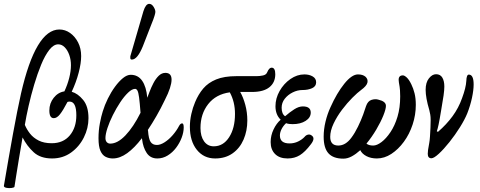

<svg xmlns="http://www.w3.org/2000/svg" viewBox="-34 -811 2490 996"><path d="M41 158Q40 162 26.5 164Q13 166 0 163.5Q-13 161 -14 154Q11 6 33.5 -117.5Q56 -241 75 -326Q151 -658 274 -658Q304 -658 329.5 -640Q355 -622 371 -591Q387 -560 387 -520Q387 -483 374 -433.5Q361 -384 338 -335Q370 -326 397.5 -292.5Q425 -259 425 -198Q425 -146 401 -98Q377 -50 334.5 -19.5Q292 11 236 11Q176 11 141 -21Q106 -53 83 -98Q73 -40 64.5 11Q56 62 50 100.5Q44 139 41 158ZM95 -164V-163Q105 -139 122 -117.5Q139 -96 166.5 -82Q194 -68 234 -68Q294 -68 328 -108.5Q362 -149 362 -213Q362 -284 327 -284Q320 -284 316 -282Q293 -238 277 -218Q261 -198 245 -198Q222 -198 222 -238Q222 -275 244.5 -303.5Q267 -332 300 -337Q316 -371 325 -406.5Q334 -442 334 -473Q334 -501 325.5 -525.5Q317 -550 302 -565.5Q287 -581 268 -581Q244 -581 221.5 -552Q199 -523 179.5 -475.5Q160 -428 143.5 -372.5Q127 -317 114.5 -262Q102 -207 95 -164Z M551 11Q531 11 514 2.5Q497 -6 487 -28.5Q477 -51 477 -94Q477 -134 484 -171Q491 -208 499 -233Q509 -266 525.5 -299.5Q542 -333 562.5 -361Q583 -389 604 -406Q625 -423 644 -423Q682 -423 703.5 -392Q725 -361 730 -304Q735 -318 741 -333Q750 -357 762 -380Q774 -403 789.5 -418Q805 -433 824 -433Q856 -433 856 -398Q856 -380 847.5 -353.5Q839 -327 821 -292Q800 -248 777.5 -209Q755 -170 733 -137Q733 -134 734 -132Q737 -90 747.5 -74.5Q758 -59 780 -59Q798 -59 820 -73Q842 -87 862 -110Q882 -133 895 -158Q902 -171 911 -171Q919 -171 919 -150Q919 -125 908.5 -97Q898 -69 879.5 -44.5Q861 -20 836 -4.5Q811 11 782 11Q746 11 727 -17.5Q708 -46 703 -89Q702 -92 702 -94Q664 -44 626 -16.5Q588 11 551 11ZM513 -95Q513 -81 520 -73.5Q527 -66 538 -66Q576 -66 617 -109Q658 -152 695 -226Q691 -279 687.5 -305.5Q684 -332 679 -341Q674 -350 667 -350Q651 -350 630.5 -330.5Q610 -311 589.5 -280Q569 -249 551.5 -214Q534 -179 523.5 -147Q513 -115 513 -95ZM650 -502Q642 -502 642 -510Q642 -513 642 -515Q642 -517 642 -519L710 -753Q722 -791 740 -791Q753 -791 762.5 -776Q772 -761 772 -749Q772 -744 767.5 -728.5Q763 -713 751 -684L707 -571Q679 -502 650 -502Z M1082 11Q1023 11 987 -34Q951 -79 951 -153Q951 -186 958.5 -219.5Q966 -253 978 -281Q995 -322 1020.5 -352Q1046 -382 1087.5 -399Q1129 -416 1193 -416H1298Q1313 -416 1330 -419.5Q1347 -423 1352 -436Q1362 -460 1375 -460Q1394 -460 1394 -426Q1394 -383 1363.5 -358.5Q1333 -334 1274 -334H1212Q1228 -306 1238.5 -267Q1249 -228 1249 -186Q1249 -132 1229.5 -87Q1210 -42 1172.5 -15.5Q1135 11 1082 11ZM1006 -147Q1006 -104 1024.5 -78Q1043 -52 1075 -52Q1124 -52 1154.5 -99Q1185 -146 1185 -220Q1185 -283 1158 -332Q1086 -322 1046 -271Q1006 -220 1006 -147Z M1458 11Q1416 11 1393 -12Q1370 -35 1370 -74Q1370 -108 1385 -139.5Q1400 -171 1422 -190Q1395 -216 1395 -260Q1395 -301 1416.5 -339Q1438 -377 1472.5 -401Q1507 -425 1545 -425Q1570 -425 1588 -414.5Q1606 -404 1606 -384Q1606 -363 1585 -353.5Q1564 -344 1535 -344Q1509 -344 1484 -331.5Q1459 -319 1443 -298.5Q1427 -278 1427 -252Q1427 -220 1445 -208Q1469 -229 1492.5 -244Q1516 -259 1537 -259Q1578 -259 1578 -227Q1578 -201 1551.5 -184Q1525 -167 1484 -167Q1476 -167 1467 -168Q1458 -169 1450 -172Q1435 -158 1426.5 -141Q1418 -124 1418 -108Q1418 -67 1468 -67Q1492 -67 1512.5 -77Q1533 -87 1546 -101Q1553 -110 1563.5 -112.5Q1574 -115 1583 -108Q1603 -94 1579 -63Q1549 -23 1521.5 -6Q1494 11 1458 11Z M1747 12Q1695 12 1670 -15.5Q1645 -43 1645 -102Q1645 -140 1654.5 -179.5Q1664 -219 1680 -254Q1713 -328 1752 -376.5Q1791 -425 1823 -425Q1848 -425 1862 -413Q1876 -400 1872 -382.5Q1868 -365 1839 -344Q1821 -331 1794 -304Q1767 -277 1740.5 -242Q1714 -207 1696.5 -170Q1679 -133 1679 -101Q1679 -56 1721 -56Q1759 -56 1789 -97Q1807 -121 1823 -154Q1839 -187 1850 -217Q1861 -247 1865 -261Q1874 -287 1893.5 -293Q1913 -299 1929 -294Q1968 -285 1968 -262Q1968 -245 1954.5 -211.5Q1941 -178 1918 -139Q1895 -100 1867 -66Q1879 -56 1902 -56Q1921 -56 1945 -74Q1969 -92 1991.5 -125.5Q2014 -159 2028 -205.5Q2042 -252 2042 -311Q2042 -328 2041 -342Q2040 -356 2039 -361Q2034 -388 2034 -397Q2034 -420 2056 -420Q2064 -420 2076 -409Q2088 -398 2100 -373Q2110 -353 2116.5 -327Q2123 -301 2123 -267Q2123 -215 2106.5 -165Q2090 -115 2061 -75.5Q2032 -36 1996 -12.5Q1960 11 1921 11Q1890 11 1867 -1Q1844 -13 1835 -32Q1813 -12 1791 0Q1769 12 1747 12Z M2204 10Q2185 10 2185 -13Q2185 -22 2186.5 -33Q2188 -44 2193 -71Q2195 -81 2196.5 -102.5Q2198 -124 2199 -147.5Q2200 -171 2200 -188Q2200 -205 2198 -216.5Q2196 -228 2193 -240Q2174 -304 2174 -345Q2174 -383 2191 -404.5Q2208 -426 2228 -426Q2250 -426 2260.5 -408.5Q2271 -391 2271 -362Q2271 -344 2267 -315.5Q2263 -287 2254 -236Q2246 -187 2241 -164Q2236 -141 2232 -130L2238 -127Q2282 -165 2313.5 -208Q2345 -251 2363 -302Q2373 -329 2378.5 -351Q2384 -373 2385 -391Q2386 -424 2398 -424Q2423 -424 2423 -373Q2423 -344 2414.5 -304Q2406 -264 2390 -223Q2377 -191 2352 -151Q2327 -111 2297.5 -74Q2268 -37 2242.5 -13.5Q2217 10 2204 10Z"/></svg>

Font: Junicode Two Beta Condensed Medium
Style: Italic
Weight: 500
Width: 3
Italic angle: -9°
Version: Version 1.053; ttfautohint (v1.8.4)